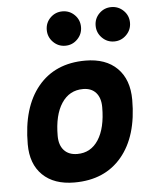

<svg xmlns="http://www.w3.org/2000/svg" viewBox="-54 -801 694 856"><g transform="rotate(-5 293.0 -372.5)"><path d="M245.1 9.8Q153.8 9.8 102.8 -39.8Q51.8 -89.4 51.8 -177.7Q51.8 -342.8 127.9 -435.1Q204.1 -527.3 339.8 -527.3Q431.2 -527.3 482.2 -476.6Q533.2 -425.8 533.2 -335Q533.2 -172.4 457 -81.3Q380.9 9.8 245.1 9.8ZM268.6 -115.7Q329.1 -115.7 363 -168.2Q397 -220.7 397 -314Q397 -355.5 376.5 -378.7Q356 -401.9 318.8 -401.9Q257.3 -401.9 222.7 -349.4Q188 -296.9 188 -203.6Q188 -162.1 209.2 -138.9Q230.5 -115.7 268.6 -115.7ZM476.1 -601.1Q444.3 -601.1 421.9 -623.8Q399.4 -646.5 399.4 -678.2Q399.4 -710.4 421.9 -732.7Q444.3 -754.9 476.1 -754.9Q507.8 -754.9 530.5 -732.7Q553.2 -710.4 553.2 -678.2Q553.2 -646.5 530.5 -623.8Q507.8 -601.1 476.1 -601.1ZM257.3 -601.1Q225.6 -601.1 203.1 -623.8Q180.7 -646.5 180.7 -678.2Q180.7 -710.4 203.1 -732.7Q225.6 -754.9 257.3 -754.9Q289.1 -754.9 311.5 -732.7Q334 -710.4 334 -678.2Q334 -646.5 311.5 -623.8Q289.1 -601.1 257.3 -601.1Z"/></g></svg>

Font: CaskaydiaCove NFP
Style: Bold Italic
Weight: 700
Italic angle: -10°
Designer: Aaron Bell
Foundry: Saja Typeworks
Version: Version 2111.001; VTT 6.35;Nerd Fonts 3.1.1